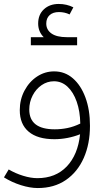

<svg xmlns="http://www.w3.org/2000/svg" viewBox="-20 -721 545 971"><path d="M136 -492V-533H201Q173 -561 173 -602Q173 -647 202 -674Q231 -701 277 -701Q317 -701 351 -684L332 -648Q307 -660 278 -660Q248 -660 231 -644.5Q214 -629 214 -602Q214 -570 240.5 -551.5Q267 -533 318 -533H370V-492ZM254 -360Q308 -360 348.5 -325Q389 -290 412 -228Q435 -166 435 -85Q435 7 403.5 78Q372 149 313 189.5Q254 230 171 230Q132 230 86 215.5Q40 201 0 176L24 136Q58 156 97 168Q136 180 169 180Q261 180 317.5 121Q374 62 385 -42Q355 -30 321.5 -23.5Q288 -17 255 -17Q170 -17 125 -55Q80 -93 80 -164Q80 -218 104 -263Q128 -308 167.5 -334Q207 -360 254 -360ZM128 -167Q128 -67 257 -67Q289 -67 321 -73.5Q353 -80 386 -96Q385 -158 368 -206.5Q351 -255 321.5 -282.5Q292 -310 253 -310Q219 -310 190.5 -290.5Q162 -271 145 -238Q128 -205 128 -167Z"/></svg>

Font: Readex Pro ExtraLight
Style: Regular
Weight: 200
Designer: Bonnie Shaver-Troup, Thomas Jockin
Foundry: Lexend
Version: Version 1.203; ttfautohint (v1.8.3)